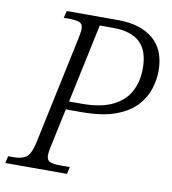

<svg xmlns="http://www.w3.org/2000/svg" viewBox="-98 -784 768 855"><g transform="rotate(10 286.5 -357.0)"><path d="M-17 0 -10 -32H16Q51 -32 71 -45.5Q91 -59 103 -111L205 -591Q209 -609 211.5 -624Q214 -639 214 -647Q214 -669 198.5 -675.5Q183 -682 150 -682H127L135 -714H367Q468 -714 526 -665.5Q584 -617 584 -522Q584 -484 571.5 -442.5Q559 -401 526.5 -364.5Q494 -328 433.5 -305Q373 -282 277 -282H207L170 -109Q164 -83 164 -68Q164 -45 179.5 -38.5Q195 -32 224 -32H269L262 0ZM272 -319Q360 -319 413 -345.5Q466 -372 489.5 -417.5Q513 -463 513 -521Q513 -601 472.5 -638.5Q432 -676 352 -676H291L215 -319Z"/></g></svg>

Font: Noto Serif Light
Style: Italic
Weight: 300
Italic angle: -12°
Designer: Monotype Design Team
Foundry: Monotype Imaging Inc.
Version: Version 2.013